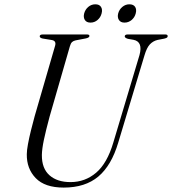

<svg xmlns="http://www.w3.org/2000/svg" viewBox="-20 -860 799 892"><path d="M506.5 -198 628 -604Q645 -666 600.5 -675L574.5 -679.5Q559.5 -684 559.5 -691Q559.5 -700 574.5 -700H747Q759 -700 759 -692.5Q759 -688 756 -685.5Q753 -683 743 -680.5L712 -674.5Q691 -669.5 676.2 -653.8Q661.5 -638 651 -602L529.5 -198Q498 -91.5 437 -40Q376 11.5 276 11.5Q188.5 11.5 146 -32.5Q103.5 -76.5 104.5 -143.5Q104.5 -161 110 -190.8Q115.5 -220.5 124 -254.8Q132.5 -289 141 -320L236 -647.5Q242.5 -670 221 -674L178 -681Q164.5 -684 164.5 -691.5Q164.5 -700 180 -700H383.5Q395.5 -700 395.5 -693Q395.5 -685 378.5 -681.5L331.5 -672.5Q321.5 -670.5 315 -664.8Q308.5 -659 304.5 -644.5L210.5 -318.5Q193 -253.5 184 -210.8Q175 -168 174.5 -140Q174 -77.5 209.8 -45.8Q245.5 -14 307.5 -14Q375.5 -14 426.8 -57.8Q478 -101.5 506.5 -198ZM400.5 -755Q382 -755 374.2 -767.2Q366.5 -779.5 371 -797.5Q376 -816 390.2 -828Q404.5 -840 423 -840Q441.5 -840 449.2 -828Q457 -816 452 -797.5Q447.5 -779.5 433.2 -767.2Q419 -755 400.5 -755ZM558.5 -755Q540.5 -755 532.5 -767.2Q524.5 -779.5 529 -797.5Q534 -816 548.5 -828Q563 -840 581 -840Q600 -840 607.8 -828Q615.5 -816 610.5 -797.5Q606 -779.5 591.5 -767.2Q577 -755 558.5 -755Z"/></svg>

Font: Fraunces 72pt S000 Light
Style: Italic
Weight: 300
Italic angle: -16°
Version: Version 1.000; ttfautohint (v1.8.3)